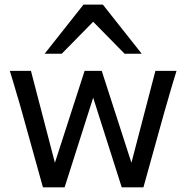

<svg xmlns="http://www.w3.org/2000/svg" viewBox="-20 -801 797 821"><path d="M415 -498 542 -105 644.5 -498H734.9Q726.1 -470.2 719.5 -448Q712.9 -425.8 707 -405.5Q701.2 -385.3 695.6 -366Q689.9 -346.7 683.6 -324.7L593.3 0H500.5L378.4 -383.3L256.3 0H163.6L73.2 -324.7Q67.9 -344.2 62.3 -363.3Q56.6 -382.3 50.5 -402.8Q44.4 -423.3 37.6 -446.8Q30.8 -470.2 22 -498H112.3L214.8 -105L341.8 -498ZM170.9 -571.3 336.9 -781.2H419.9L585.9 -571.3H512.7L378.4 -708L244.1 -571.3Z"/></svg>

Font: Andika New Basic
Style: Regular
Weight: 400
Designer: Victor Gaultney, Annie Olsen, Julie Remington, Don Collingsworth, Eric Hays
Foundry: SIL International
Version: Version 5.500